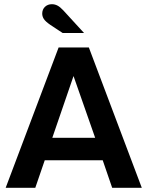

<svg xmlns="http://www.w3.org/2000/svg" viewBox="-20 -894 702 914"><path d="M7 0 259 -668H403L655 0H514L469 -131H193L148 0ZM229 -238H433L330 -532ZM278 -737 219 -776Q196 -792 188.5 -804Q181 -816 181 -829Q181 -849 194 -861.5Q207 -874 227 -874Q241 -874 253.5 -867.5Q266 -861 281 -845L380 -737Z"/></svg>

Font: Atkinson Hyperlegible Next SemiBold
Style: Regular
Weight: 600
Designer: Elliott Scott, Megan Eiswerth, Linus Boman, Theodore Petrosky, Letters from Sweden
Foundry: Applied Design Works, Letters from Sweden
Version: Version 2.001